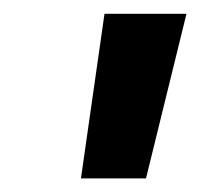

<svg xmlns="http://www.w3.org/2000/svg" viewBox="-20 -708 290 278"><path d="M250 -688 191.4 -449.7H97.2L131.3 -688Z"/></svg>

Font: Arimo SemiBold
Style: Italic
Weight: 600
Italic angle: -12°
Version: Version 1.33